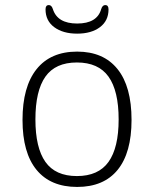

<svg xmlns="http://www.w3.org/2000/svg" viewBox="-20 -733 609 759"><path d="M285 6Q180 6 124.5 -61.5Q69 -129 69 -259Q69 -390 124.5 -459.5Q180 -529 285 -529Q389 -529 444.5 -460Q500 -391 500 -259Q500 -129 445 -61.5Q390 6 285 6ZM284 -37Q369 -37 409 -93Q449 -149 449 -261Q449 -374 409 -430Q369 -486 284 -486Q199 -486 159.5 -430Q120 -374 120 -261Q120 -149 159.5 -93Q199 -37 284 -37ZM285 -600Q229 -600 194.5 -625.5Q160 -651 160 -696Q160 -713 173 -713Q184 -713 189 -697Q207 -640 285 -640Q364 -640 380 -697Q385 -713 396 -713Q409 -713 409 -696Q409 -651 375 -625.5Q341 -600 285 -600Z"/></svg>

Font: Asap ExtraLight
Style: Regular
Weight: 200
Designer: Pablo Cosgaya
Foundry: Omnibus-Type
Version: Version 3.001; ttfautohint (v1.8.4.7-5d5b)